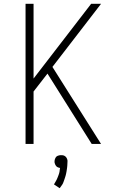

<svg xmlns="http://www.w3.org/2000/svg" viewBox="-20 -755 640 1007"><path d="M114 0V-735H156V-343L458 -735H510L255 -404L510 0H461L229 -369L156 -275V0ZM293 232 263 212Q265 209 267 205.5Q269 202 271 198.5Q273 195 275 191.5Q277 188 278.5 184.5Q280 181 281.5 177.5Q283 174 284.5 170Q286 166 287.5 162Q289 158 290 154.5Q291 151 292 146.5Q293 142 293 139V137L295 126Q292 125 289.5 124.5Q287 124 284.5 123Q282 122 279.5 120.5Q277 119 275 116.5Q273 114 271.5 111.5Q270 109 269 106.5Q268 104 267 100.5Q266 97 266 96V92Q266 89 266.5 86Q267 83 268 80Q269 77 270.5 74Q272 71 273.5 69Q275 67 277.5 65Q280 63 283 62Q286 61 290 60Q294 59 295 59H300Q303 59 306 59Q309 59 312.5 60Q316 61 318.5 62.5Q321 64 323.5 66Q326 68 327.5 70.5Q329 73 330.5 75.5Q332 78 333 82Q334 86 334 87V92Q334 97 333.5 102.5Q333 108 333 113Q333 118 332 123.5Q331 129 330.5 134Q330 139 329 144Q328 149 327 154.5Q326 160 324.5 165Q323 170 321.5 175Q320 180 318 185.5Q316 191 314.5 195.5Q313 200 310.5 206Q308 212 306 214Z"/></svg>

Font: Iosevka Aile Extralight
Style: Regular
Weight: 200
Designer: Belleve Invis
Foundry: Belleve Invis
Version: Version 31.1.0; ttfautohint (v1.8.4)